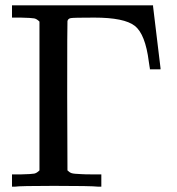

<svg xmlns="http://www.w3.org/2000/svg" viewBox="-20 -700 665 720"><path d="M128 -619Q118 -629 108.5 -631Q99 -633 58 -634H25V-680H554V-676L568 -560L582 -444V-440H542V-444Q542 -445 541 -449Q540 -453 539.5 -459Q539 -465 538 -469Q525 -572 485.5 -603Q446 -634 334 -634Q253 -634 245 -632Q235 -630 233 -621Q232 -618 232 -339L233 -61Q241 -53 249 -50.5Q257 -48 285 -47Q296 -46 333 -46H360V0H348Q322 -3 182 -3Q55 -3 36 0H25V-46H58Q99 -47 108.5 -49Q118 -51 128 -61Z"/></svg>

Font: MathJax_Main
Style: Regular
Weight: 400
Version: Version 1.1